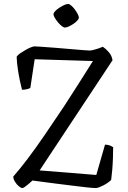

<svg xmlns="http://www.w3.org/2000/svg" viewBox="-20 -949 645 969"><path d="M92 0Q86 0 75 -9Q64 -18 55.5 -32Q47 -46 47 -58Q78 -93 119 -147Q160 -201 206 -268.5Q252 -336 303 -412Q339 -467 376 -525.5Q413 -584 449 -641L155 -650L133 -505Q128 -502 116.5 -499Q105 -496 91 -496Q86 -515 80 -543.5Q74 -572 69.5 -603.5Q65 -635 64 -663Q71 -673 84 -681.5Q97 -690 111 -698Q125 -706 137 -710.5Q149 -715 153 -715Q160 -715 189 -713Q218 -711 257 -708Q296 -705 334.5 -701.5Q373 -698 400 -696Q427 -694 432 -694Q439 -694 451.5 -697Q464 -700 477 -704.5Q490 -709 499 -713Q513 -704 528.5 -686.5Q544 -669 548 -645L180 -89L466 -66L510 -219Q524 -219 535 -214.5Q546 -210 551 -206Q551 -182 550 -151.5Q549 -121 546.5 -91.5Q544 -62 541 -41Q534 -34 523.5 -26.5Q513 -19 501 -13Q489 -7 479.5 -3.5Q470 0 463 0Q450 0 417 -3.5Q384 -7 341.5 -12.5Q299 -18 257.5 -23Q216 -28 185 -32.5Q154 -37 144 -38Q133 -28 123 -19.5Q113 -11 105 -5.5Q97 0 92 0ZM307 -810Q301 -810 291 -818Q281 -826 272 -837Q263 -848 256.5 -859Q250 -870 250 -877Q250 -884 258.5 -893Q267 -902 279.5 -910Q292 -918 304 -923.5Q316 -929 324 -929Q330 -929 339.5 -921Q349 -913 357.5 -901.5Q366 -890 372 -878.5Q378 -867 378 -860Q378 -854 370 -845Q362 -836 350.5 -828.5Q339 -821 327.5 -815.5Q316 -810 307 -810Z"/></svg>

Font: Texturina 12pt ExtraLight
Style: Regular
Weight: 250
Designer: Guillermo Torres Carreño
Foundry: Omnibus-Type
Version: Version 1.002